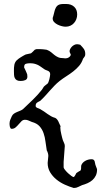

<svg xmlns="http://www.w3.org/2000/svg" viewBox="-20 -665 506 962"><path d="M222.2 115.7Q222.2 115.2 221.9 113.8Q221.7 112.3 221.7 110.8Q221.2 108.9 221.2 107.4Q221.2 106.9 220.5 104Q219.7 101.1 218.5 97.7Q217.3 94.2 216.1 91.6Q214.8 88.9 214.4 88.9Q210.4 66.9 207.8 44.2Q205.1 21.5 198.2 2Q191.4 -17.6 178 -32.5Q164.6 -47.4 139.2 -54.2Q131.8 -57.1 123.5 -61Q115.2 -64.9 105.5 -64.9Q95.2 -64.9 87.9 -57.9Q80.6 -50.8 73.5 -42.2Q66.4 -33.7 58.1 -26.6Q49.8 -19.5 38.1 -19.5Q34.7 -19.5 32.7 -22.5Q30.8 -25.4 29.5 -29.8Q28.3 -34.2 28.1 -38.8Q27.8 -43.5 27.8 -46.4Q27.8 -51.8 28.8 -55.9Q29.8 -60.1 31.2 -64.2Q32.7 -68.4 34.9 -72.8Q37.1 -77.1 39.6 -83.5Q43.5 -91.3 50.5 -95.9Q57.6 -100.6 65.9 -104Q74.2 -107.4 82 -110.6Q89.8 -113.8 95.2 -118.2Q121.1 -142.6 144.5 -165.3Q168 -188 189.9 -215.3L199.2 -230Q199.7 -231 202.4 -233.4Q205.1 -235.8 208.5 -238.5Q211.9 -241.2 214.8 -243.4Q217.8 -245.6 218.8 -246.6Q220.7 -248.5 223.1 -254.6Q225.6 -260.7 227.3 -268.1Q229 -275.4 230.2 -282.2Q231.4 -289.1 231.4 -292.5Q231.4 -299.8 228.5 -303.7Q225.6 -307.6 220.9 -309.8Q216.3 -312 210.4 -314Q204.6 -315.9 199.2 -320.3Q189.9 -326.7 182.4 -332Q174.8 -337.4 167 -340.8Q159.2 -344.2 150.4 -346.2Q141.6 -348.1 129.9 -348.1Q119.1 -348.1 110.1 -345.5Q101.1 -342.8 101.1 -330.1V-326.2Q102.1 -324.7 104.5 -319.6Q106.9 -314.5 109.6 -308.6Q112.3 -302.7 114.3 -297.6Q116.2 -292.5 116.7 -290.5V-286.6Q116.7 -285.2 116.9 -283.7Q117.2 -282.2 117.2 -281.2Q117.2 -268.1 106.9 -263.7Q96.7 -259.3 83.5 -259.3Q70.8 -259.3 64 -263.4Q57.1 -267.6 54 -274.4Q50.8 -281.2 50.3 -290.3Q49.8 -299.3 49.8 -309.1Q49.8 -316.9 50 -325.2Q50.3 -333.5 52 -341.1Q53.7 -348.6 57.6 -355.2Q61.5 -361.8 68.4 -366.7Q68.8 -367.7 73.2 -370.8Q77.6 -374 83.5 -377.7Q89.4 -381.3 95.2 -384.8Q101.1 -388.2 104 -389.6Q104.5 -390.1 107.4 -391.4Q110.4 -392.6 111.3 -392.6L135.3 -397.9Q136.2 -398.4 138.9 -400.9Q141.6 -403.3 144.8 -406.2Q147.9 -409.2 150.4 -411.9Q152.8 -414.6 153.8 -415.5Q159.2 -418 161.1 -418.5Q163.1 -418.9 166.5 -418.9H173.3Q177.2 -418.9 183.3 -418.7Q189.5 -418.5 195.3 -418Q201.2 -417.5 206.5 -416.7Q211.9 -416 214.4 -415.5Q227.5 -410.6 235.8 -403.6Q244.1 -396.5 252.2 -389.9Q260.3 -383.3 270.8 -378.4Q281.2 -373.5 298.8 -373.5L306.6 -372.6Q309.1 -372.6 312 -373Q314.9 -373.5 317.4 -374Q322.8 -375.5 328.6 -380.4Q334.5 -385.3 334.5 -392.1L329.6 -402.8Q328.6 -404.8 328.6 -408.2Q328.6 -413.6 331.8 -419.7Q335 -425.8 340.1 -431.2Q345.2 -436.5 352.1 -439.9Q358.9 -443.4 365.7 -443.4Q368.2 -443.4 371.8 -442.9Q375.5 -442.4 381.8 -440.9Q387.7 -434.6 392.6 -429.4Q397.5 -424.3 400.6 -419.2Q403.8 -414.1 405.5 -408Q407.2 -401.9 407.2 -393.6Q407.2 -385.3 403.6 -380.9Q399.9 -376.5 396 -370.6Q389.6 -350.6 376.5 -335.2Q363.3 -319.8 346.9 -307.1Q330.6 -294.4 312.5 -283Q294.4 -271.5 278.8 -259.3Q264.6 -248 252.7 -235.6Q240.7 -223.1 229.2 -210.2Q217.8 -197.3 206.3 -184.6Q194.8 -171.9 181.6 -159.7Q176.3 -156.7 172.1 -154.8Q168 -152.8 165 -150.4Q162.1 -147.9 160.4 -144.3Q158.7 -140.6 158.7 -134.3Q158.7 -130.4 160.9 -128.2Q163.1 -126 166.5 -124.5Q169.9 -123 174.1 -121.6Q178.2 -120.1 181.6 -118.2Q192.4 -112.3 200.9 -106.2Q209.5 -100.1 218 -94Q226.6 -87.9 235.6 -82.8Q244.6 -77.6 256.8 -74.2Q261.7 -71.8 265.6 -67.1Q269.5 -62.5 272.5 -56.4Q275.4 -50.3 278.1 -43.9Q280.8 -37.6 283.7 -32.2Q282.2 -30.3 282.2 -25.4Q282.2 -18.6 283.7 -9.5Q285.2 -0.5 287.4 8.5Q289.6 17.6 291.5 25.4Q293.5 33.2 294.9 37.1Q297.9 45.9 301.3 52.2Q304.7 58.6 304.7 66.9L298.8 146V173.8Q299.3 178.2 305.9 186.5Q312.5 194.8 320.8 202.6Q329.1 210.4 337.4 216.3Q345.7 222.2 349.6 222.2Q351.1 221.2 353.3 218.5Q355.5 215.8 357.2 212.4Q358.9 209 360.4 206.3Q361.8 203.6 362.3 202.6L363.3 201.7Q363.8 201.2 365.7 200.2Q366.2 199.7 368.4 198.2Q370.6 196.8 373.3 195.1Q376 193.4 378.4 192.1Q380.9 190.9 381.8 190.9Q385.7 187 386.2 180.7Q386.7 174.3 386.7 165.5Q388.7 157.7 394 151.6Q399.4 145.5 406.5 141.4Q413.6 137.2 421.9 135Q430.2 132.8 438.5 132.8Q445.8 132.8 449.2 135.7Q452.6 138.7 454.1 142.8Q455.6 147 456.1 151.9Q456.5 156.7 458 160.6Q458.5 162.6 460.7 168Q462.9 173.3 462.9 173.8Q463.9 175.3 465.1 179.2Q466.3 183.1 466.3 184.1Q466.3 201.7 460 214.8Q453.6 228 443.1 237.3Q432.6 246.6 418.9 252.7Q405.3 258.8 391.1 262.7Q382.3 266.1 372.3 271.5Q362.3 276.9 349.6 276.9Q327.6 270.5 304.4 260Q281.2 249.5 262.2 233.9Q243.2 218.3 231 197.8Q218.8 177.2 218.8 151.4ZM244.1 -571.8V-575.2Q245.6 -579.1 247.3 -585.7Q249 -592.3 250.7 -598.9Q252.4 -605.5 253.7 -610.8Q254.9 -616.2 255.9 -617.7Q259.8 -628.4 264.9 -634Q270 -639.6 277.1 -642.1Q284.2 -644.5 292.7 -644.8Q301.3 -645 312 -645Q336.4 -645 351.6 -631.1Q366.7 -617.2 366.7 -592.8Q366.7 -580.1 362.5 -569.1Q358.4 -558.1 350.8 -549.6Q343.3 -541 332.5 -536.1Q321.8 -531.2 308.6 -531.2Q300.8 -531.2 289.8 -533.9Q278.8 -536.6 268.6 -541.7Q258.3 -546.9 251.2 -554.4Q244.1 -562 244.1 -571.8Z"/></svg>

Font: IM FELL English
Style: Italic
Weight: 400
Italic angle: -18°
Designer: Igino Marini
Foundry: Igino Marini
Version: 3.00